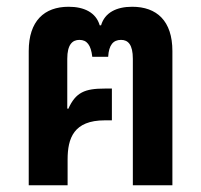

<svg xmlns="http://www.w3.org/2000/svg" viewBox="-20 -548 595 568"><path d="M65 0H180V-76C180 -139 198 -192 290 -192H311V-286H290C231 -286 204 -275 182 -226L179 -227V-374C179 -416 194 -430 215 -430C237 -430 249 -415 253 -380H300C302 -415 315 -430 338 -430C359 -430 373 -416 373 -374V0H490V-397C490 -486 444 -528 371 -528C325 -528 290 -511 279 -473H275C264 -511 229 -528 183 -528C111 -528 65 -486 65 -397Z"/></svg>

Font: Noto Sans Thai UI Cond SemBd
Style: Regular
Weight: 600
Width: 3
Designer: Monotype Design Team
Foundry: Monotype Imaging Inc.
Version: Version 2.000